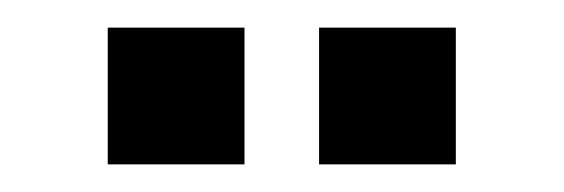

<svg xmlns="http://www.w3.org/2000/svg" viewBox="-20 -759 408 139"><path d="M211 -640V-739H310V-640ZM58 -640V-739H157V-640Z"/></svg>

Font: Big Shoulders Stencil Text Black
Style: Regular
Weight: 900
Designer: Patric King
Foundry: XO Type Co
Version: Version 1.000